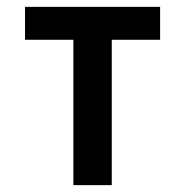

<svg xmlns="http://www.w3.org/2000/svg" viewBox="-20 -540 540 560"><path d="M194 0V-424H53V-520H447V-424H306V0Z"/></svg>

Font: Iosevka Curly
Style: Bold
Weight: 700
Monospace: yes
Designer: Belleve Invis
Foundry: Belleve Invis
Version: Version 22.1.2; ttfautohint (v1.8.4)